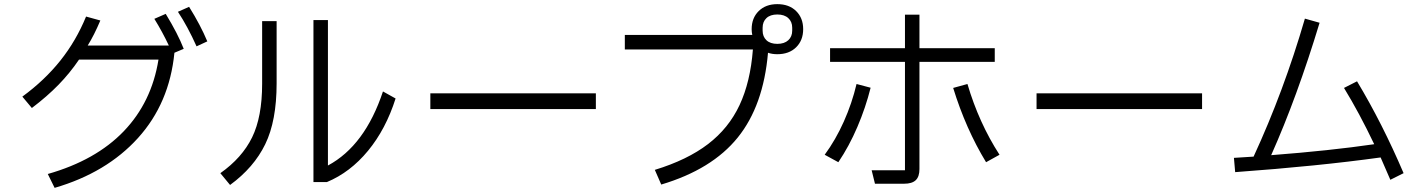

<svg xmlns="http://www.w3.org/2000/svg" viewBox="-20 -869 6890 928"><path d="M894 -836Q949 -748 982 -669L930 -645Q887 -741 840 -812ZM781 -802Q840 -705 868 -633L823 -614Q799 -370 647 -202Q495 -34 244 39L211 -28Q443 -94 578 -234.5Q713 -375 746 -581H362Q318 -516 263 -459.5Q208 -403 134 -347L88 -402Q196 -481 272 -576.5Q348 -672 396 -789L465 -770Q435 -699 404 -649H796Q765 -715 726 -778Z M1892 -393Q1845 -245 1759 -140.5Q1673 -36 1560 11H1495V-772H1565V-69Q1744 -165 1831 -427ZM1247 -767H1317V-466Q1317 -285 1262 -172Q1207 -59 1092 25L1045 -32Q1150 -106 1198.5 -205Q1247 -304 1247 -464Z M2860 -342H2060V-418H2860Z M3862 -728Q3862 -674 3828 -640.5Q3794 -607 3737 -607Q3712 -607 3692 -614Q3670 -358 3545.5 -204Q3421 -50 3176 23L3145 -48Q3302 -96 3402 -172.5Q3502 -249 3554.5 -361Q3607 -473 3619 -630H3000V-700H3616Q3613 -714 3613 -728Q3613 -782 3647 -815.5Q3681 -849 3737 -849Q3794 -849 3828 -815.5Q3862 -782 3862 -728ZM3809 -735Q3809 -764 3790 -781.5Q3771 -799 3737 -799Q3703 -799 3684.5 -781.5Q3666 -764 3666 -735V-721Q3666 -692 3684.5 -674.5Q3703 -657 3737 -657Q3771 -657 3790 -674.5Q3809 -692 3809 -721Z M4209 19 4193 -46H4354V-570H3992V-636H4354V-798H4424V-636H4788V-570H4424V-52Q4424 -15 4406 2Q4388 19 4350 19ZM3966 -121Q4019 -193 4058.5 -281.5Q4098 -370 4120 -463L4188 -445Q4164 -349 4124 -255.5Q4084 -162 4032 -85ZM4746 -85Q4648 -246 4587 -444L4656 -463Q4711 -276 4811 -121Z M5790 -342H4990V-418H5790Z M6700 0Q6685 -36 6653 -108Q6350 -66 5950 -37L5944 -106L6039 -112Q6185 -428 6287 -779L6358 -759Q6249 -399 6124 -119Q6410 -141 6622 -172Q6550 -323 6476 -444L6539 -476Q6661 -273 6764 -32Z"/></svg>

Font: IBM Plex Sans JP
Style: Regular
Weight: 400
Designer: Mike Abbink; Paul van der Laan; Pieter van Rosmalen; Wujin Sim; Yejin Wi; Jinhee Kim; Boomi Park; Yona Kim; Kichan Ma
Foundry: Sandoll Inc.
Version: Version 1.000